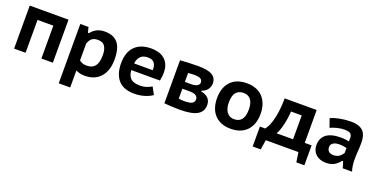

<svg xmlns="http://www.w3.org/2000/svg" viewBox="-24 -1271 4304 2202"><g transform="rotate(20 2128.5 -170.5)"><path d="M405 -401H212V0H72V-525H545V0H405Z M689 -525H789L806 -460H818Q849 -500 890 -520Q931 -540 986 -540Q1092 -540 1145 -476.5Q1198 -413 1198 -275Q1198 -209 1181 -155.5Q1164 -102 1131 -63.5Q1098 -25 1049.5 -4.5Q1001 16 938 16Q904 16 879 9.5Q854 3 829 -8V199H689ZM943 -423Q895 -423 869 -401.5Q843 -380 829 -335V-131Q846 -117 867 -109Q888 -101 920 -101Q988 -101 1021 -143.5Q1054 -186 1054 -279Q1054 -346 1028.5 -384.5Q1003 -423 943 -423Z M1761 -48Q1727 -22 1668.5 -3.5Q1610 15 1543 15Q1408 15 1345 -59Q1282 -133 1282 -262Q1282 -399 1353 -469.5Q1424 -540 1553 -540Q1595 -540 1636 -529.5Q1677 -519 1709 -494.5Q1741 -470 1760.5 -428.5Q1780 -387 1780 -326Q1780 -305 1777.5 -280Q1775 -255 1769 -228H1419Q1424 -160 1458.5 -127.5Q1493 -95 1571 -95Q1618 -95 1655.5 -108.5Q1693 -122 1713 -136ZM1551 -430Q1489 -430 1459 -396.5Q1429 -363 1424 -311H1650Q1654 -366 1630 -398Q1606 -430 1551 -430Z M1906 -525Q1947 -528 2002 -531Q2057 -534 2123 -534Q2247 -534 2299 -501Q2351 -468 2351 -403Q2351 -366 2328 -332Q2305 -298 2256 -281V-273Q2318 -260 2346.5 -228.5Q2375 -197 2375 -147Q2375 -69 2309 -30Q2243 9 2099 9Q2052 9 1999.5 6.5Q1947 4 1906 0ZM2043 -107Q2063 -103 2077.5 -102Q2092 -101 2112 -101Q2180 -101 2206.5 -117.5Q2233 -134 2233 -165Q2233 -193 2210 -210.5Q2187 -228 2126 -228H2043ZM2128 -311Q2168 -311 2193 -326.5Q2218 -342 2218 -367Q2218 -394 2196.5 -409Q2175 -424 2119 -424Q2099 -424 2086 -423Q2073 -422 2062 -421Q2058 -421 2052 -420.5Q2046 -420 2043 -420V-311Z M2453 -262Q2453 -392 2522 -466Q2591 -540 2719 -540Q2786 -540 2836 -519Q2886 -498 2919 -460.5Q2952 -423 2968.5 -372.5Q2985 -322 2985 -262Q2985 -198 2967 -146.5Q2949 -95 2915 -59Q2881 -23 2831.5 -4Q2782 15 2719 15Q2651 15 2601 -6Q2551 -27 2518 -64.5Q2485 -102 2469 -152.5Q2453 -203 2453 -262ZM2597 -262Q2597 -229 2604 -200Q2611 -171 2625.5 -149.5Q2640 -128 2663 -115Q2686 -102 2719 -102Q2841 -102 2841 -262Q2841 -297 2834.5 -326.5Q2828 -356 2813.5 -377.5Q2799 -399 2775.5 -411Q2752 -423 2719 -423Q2662 -423 2629.5 -385Q2597 -347 2597 -262Z M3658 119H3560L3542 0H3144L3125 119H3027V-124H3093Q3102 -136 3117.5 -164Q3133 -192 3147.5 -240Q3162 -288 3172.5 -358.5Q3183 -429 3184 -525H3574V-124H3658ZM3434 -117V-408H3303Q3301 -369 3295 -327Q3289 -285 3280 -246Q3271 -207 3259 -173Q3247 -139 3233 -117Z M3745 -489Q3790 -509 3855.5 -522Q3921 -535 3991 -535Q4046 -535 4083.5 -522Q4121 -509 4143 -484.5Q4165 -460 4174.5 -425.5Q4184 -391 4184 -349Q4184 -298 4180 -248Q4176 -198 4176 -142Q4176 -104 4181 -68Q4186 -32 4197 1H4083L4060 -77H4048Q4022 -42 3982 -17Q3942 8 3879 8Q3841 8 3809.5 -3Q3778 -14 3755.5 -34.5Q3733 -55 3720.5 -83Q3708 -111 3708 -144Q3708 -233 3767.5 -278.5Q3827 -324 3948 -324Q3976 -324 4004 -319.5Q4032 -315 4043 -313Q4046 -334 4046 -349Q4046 -387 4027 -405Q4008 -423 3956 -423Q3908 -423 3862.5 -411.5Q3817 -400 3782 -383ZM3928 -104Q3975 -104 4003 -126Q4031 -148 4044 -172V-232Q4039 -234 4028.5 -236Q4018 -238 4005.5 -240Q3993 -242 3980.5 -243Q3968 -244 3958 -244Q3904 -244 3878 -224.5Q3852 -205 3852 -176Q3852 -140 3872.5 -122Q3893 -104 3928 -104Z"/></g></svg>

Font: PT Sans Caption
Style: Bold
Weight: 700
Designer: A.Korolkova, O.Umpeleva, V.Yefimov
Foundry: ParaType Ltd
Version: Version 2.003W OFL